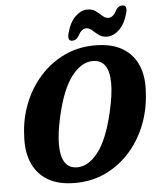

<svg xmlns="http://www.w3.org/2000/svg" viewBox="-60 -960 839 1022"><g transform="rotate(-5 359.0 -449.0)"><path d="M467.5 -710Q558.5 -710 615.5 -675.5Q672.5 -641 697.8 -579.5Q723 -518 716.5 -437Q712.5 -347.5 681.2 -267Q650 -186.5 595 -124Q540 -61.5 465.2 -25.5Q390.5 10.5 300 10.5Q210.5 10.5 153.5 -24.2Q96.5 -59 71 -121Q45.5 -183 51.5 -265.5Q55 -354 86.5 -434Q118 -514 173.2 -576.2Q228.5 -638.5 303.2 -674.2Q378 -710 467.5 -710ZM318.5 -71.5Q378.5 -71.5 430.2 -137.8Q482 -204 515.5 -347.5Q526.5 -395 531.8 -433.2Q537 -471.5 537 -501.5Q537 -628 449 -628Q389.5 -628 337.2 -561.5Q285 -495 252.5 -354Q231 -261 231.5 -199Q232.5 -71.5 318.5 -71.5ZM538 -750.5Q511.5 -750.5 493.5 -764Q475.5 -777.5 461 -791Q446.5 -804.5 430 -804.5Q405 -804.5 385.5 -767.5Q372 -745 351 -745Q323 -745 334.5 -787.5Q349.5 -844.5 380.2 -874Q411 -903.5 444.5 -903.5Q471.5 -903.5 489.5 -890Q507.5 -876.5 522.2 -863Q537 -849.5 553.5 -849.5Q579 -849.5 597.5 -887Q610.5 -909 632 -909Q660.5 -909 649 -866.5Q633.5 -809 602.5 -779.8Q571.5 -750.5 538 -750.5Z"/></g></svg>

Font: Fraunces 144pt SuperSoft
Style: Bold Italic
Weight: 700
Italic angle: -16°
Version: Version 1.000;[0bf87f6ff]